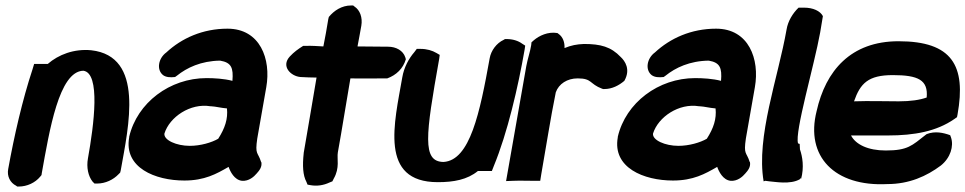

<svg xmlns="http://www.w3.org/2000/svg" viewBox="-20 -650 3535 703"><path d="M10 -31C5 -5 17 19 39 30L43 33H49C79 33 109 19 127 -3L132 -9L133 -16C161 -172 196 -389 285 -391C349 -383 324 -193 302 -70C296 -37 303 -5 319 15L326 22H336C366 22 395 8 414 -12L420 -18L422 -26C451 -189 510 -444 314 -466C251 -472 194 -450 155 -416H105L99 -396C62 -284 32 -153 10 -31Z M453 -147C433 -36 548 11 655 11C729 11 772 -13 817 -39C823 -22 838 9 866 12C891 14 910 -3 920 -15C930 -26 940 -39 937 -56L936 -57C924 -95 913 -82 922 -143L955 -331C973 -433 933 -545 813 -545C722 -545 645 -510 589 -458C560 -437 552 -395 577 -375C588 -367 603 -366 621 -368L628 -373C664 -402 716 -427 786 -428C827 -421 835 -402 831 -354C801 -362 764 -364 736 -364C602 -364 482 -274 453 -149ZM582 -161C601 -222 677 -273 750 -261H752C771 -260 787 -255 811 -253C815 -215 804 -181 779 -142C755 -128 714 -116 675 -116C626 -116 579 -137 582 -161Z M1041 -443C1008 -407 1045 -371 1080 -368C1101 -367 1119 -366 1139 -366C1123 -274 1108 -180 1092 -90V-89C1087 -43 1089 -8 1102 16L1106 26L1117 28C1140 32 1164 29 1187 18L1197 14L1202 4C1225 -36 1213 -69 1217 -92C1233 -180 1247 -271 1263 -363C1306 -362 1350 -363 1392 -363H1398C1431 -375 1456 -399 1466 -433L1464 -440C1456 -465 1430 -479 1401 -479C1363 -479 1328 -480 1289 -480C1294 -504 1298 -530 1303 -556C1308 -586 1298 -613 1278 -626L1273 -630H1266C1231 -630 1203 -611 1184 -588L1182 -580C1176 -544 1171 -514 1164 -480C1144 -481 1122 -483 1097 -482H1090C1071 -470 1057 -460 1041 -443Z M1453 -367C1424 -200 1367 17 1583 17C1641 17 1691 8 1730 -24H1781L1788 -42C1838 -163 1877 -331 1901 -469L1903 -483L1892 -490C1877 -501 1857 -507 1835 -507H1829L1824 -504C1798 -492 1778 -465 1773 -437C1737 -237 1701 -63 1604 -57C1525 -58 1538 -153 1588 -434L1590 -449L1578 -456C1563 -465 1543 -471 1520 -471H1506L1497 -459C1477 -436 1459 -403 1453 -367Z M1833 13 1859 12C1884 11 1906 12 1933 12H1958L1962 -13C1980 -114 1995 -214 2015 -312C2026 -343 2057 -363 2095 -363C2149 -363 2137 -343 2185 -325L2189 -324H2193C2221 -324 2246 -337 2266 -354C2290 -396 2268 -427 2253 -441C2217 -479 2179 -489 2118 -489C2092 -488 2071 -484 2047 -474C2048 -495 2041 -515 2025 -526L2021 -529C1986 -535 1954 -519 1935 -503L1926 -495L1925 -485C1921 -460 1912 -435 1907 -408Z M2242 -147C2222 -36 2337 11 2444 11C2518 11 2561 -13 2606 -39C2612 -22 2627 9 2655 12C2680 14 2699 -3 2709 -15C2719 -26 2729 -39 2726 -56L2725 -57C2713 -95 2702 -82 2711 -143L2744 -331C2762 -433 2722 -545 2602 -545C2511 -545 2434 -510 2378 -458C2349 -437 2341 -395 2366 -375C2377 -367 2392 -366 2410 -368L2417 -373C2453 -402 2505 -427 2575 -428C2616 -421 2624 -402 2620 -354C2590 -362 2553 -364 2525 -364C2391 -364 2271 -274 2242 -149ZM2371 -161C2390 -222 2466 -273 2539 -261H2541C2560 -260 2576 -255 2600 -253C2604 -215 2593 -181 2568 -142C2544 -128 2503 -116 2464 -116C2415 -116 2368 -137 2371 -161Z M2860 -542C2829 -365 2748 -149 2776 14L2782 12L2797 14C2815 15 2874 27 2909 6L2913 1V6C2925 -38 2918 -77 2909 -103L2908 -123L2902 -125C2889 -166 2961 -409 2983 -531L2993 -591C2983 -610 2957 -622 2924 -622H2904C2883 -602 2865 -573 2860 -542Z M2970 -243C2928 -77 3036 34 3229 24C3309 24 3373 -5 3425 -44C3460 -72 3473 -115 3462 -147L3459 -155C3434 -164 3404 -171 3373 -159L3369 -156C3319 -117 3304 -99 3223 -99C3158 -99 3113 -121 3096 -154H3231C3328 -154 3409 -169 3474 -214L3484 -221L3486 -231C3518 -410 3466 -499 3270 -499C3095 -499 3003 -391 2970 -243ZM3107 -279C3130 -345 3159 -375 3249 -375C3342 -375 3379 -357 3373 -293C3348 -284 3314 -279 3271 -279C3219 -279 3162 -281 3107 -279Z"/></svg>

Font: Snowfall
Style: BlkObl
Weight: 900
Designer: Jasper
Foundry: Cannot Into Space Fonts
Version: Version 0.9